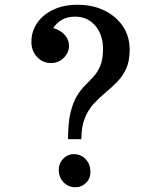

<svg xmlns="http://www.w3.org/2000/svg" viewBox="-20 -780 619 807"><path d="M266 -195Q266 -264 276.5 -307Q287 -350 303.5 -377Q320 -404 339 -422.5Q358 -441 374.5 -459.5Q391 -478 402 -504.5Q413 -531 413 -574Q413 -634 380.5 -672Q348 -710 296 -710Q235 -710 204 -662Q235 -653 252.5 -633Q270 -613 270 -588Q270 -558 247 -536Q224 -514 192 -515Q158 -516 135 -541.5Q112 -567 112 -604Q112 -649 137 -684.5Q162 -720 205.5 -740Q249 -760 305 -760Q369 -760 418.5 -736Q468 -712 496.5 -669.5Q525 -627 525 -572Q525 -524 510.5 -492Q496 -460 472.5 -436Q449 -412 423.5 -391Q398 -370 374.5 -344.5Q351 -319 336.5 -283.5Q322 -248 322 -195ZM360 -57Q360 -29 340.5 -10.5Q321 8 294 7Q266 6 246.5 -14.5Q227 -35 227 -66Q227 -94 246.5 -113.5Q266 -133 293 -132Q322 -131 341 -110Q360 -89 360 -57Z"/></svg>

Font: Girassol
Style: Regular
Weight: 400
Width: 3
Designer: Liam Spradlin
Version: Version 1.004